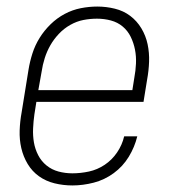

<svg xmlns="http://www.w3.org/2000/svg" viewBox="-20 -558 540 586"><path d="M201 8Q173 8 146.5 1.5Q120 -5 99 -20Q78 -35 64.5 -57.5Q51 -80 45 -106Q39 -132 40 -160Q41 -188 46 -215L67 -345Q71 -370 79 -395Q87 -420 101 -442.5Q115 -465 134.5 -484Q154 -503 177.5 -515.5Q201 -528 226.5 -533Q252 -538 277 -538Q304 -538 330.5 -531.5Q357 -525 377.5 -509.5Q398 -494 411.5 -471.5Q425 -449 430.5 -423Q436 -397 435 -369.5Q434 -342 429 -315L418 -247H91L85 -209Q82 -188 81 -166Q80 -144 83.5 -123.5Q87 -103 96.5 -84.5Q106 -66 122 -53Q138 -40 158.5 -34.5Q179 -29 201 -29Q226 -29 251.5 -34.5Q277 -40 299.5 -55Q322 -70 337.5 -93Q353 -116 359 -142H399Q391 -109 373 -79.5Q355 -50 327 -29.5Q299 -9 266 -0.5Q233 8 201 8ZM384 -283 390 -321Q394 -342 395 -364Q396 -386 392 -406.5Q388 -427 379 -445.5Q370 -464 354.5 -477Q339 -490 318.5 -495.5Q298 -501 276 -501Q255 -501 234.5 -497Q214 -493 194.5 -482Q175 -471 159.5 -454.5Q144 -438 133.5 -419.5Q123 -401 116.5 -380.5Q110 -360 107 -339L97 -283Z"/></svg>

Font: Iosevka Slab XLtObl
Style: Regular
Weight: 200
Italic angle: -9°
Monospace: yes
Designer: Belleve Invis
Foundry: Belleve Invis
Version: Version 11.1.1; ttfautohint (v1.8.3)